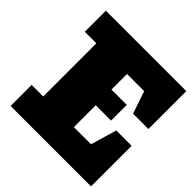

<svg xmlns="http://www.w3.org/2000/svg" viewBox="-199 -942 1107 1107"><g transform="rotate(45 354.0 -388.5)"><path d="M702.6 -331.1V0H46.9V-171.9H141.1V-605H46.9V-776.9H702.6V-467.8H577.6L530.8 -605H391.1V-478H516.1V-350.1H391.1V-171.9H530.8L577.6 -331.1Z"/></g></svg>

Font: Moul
Style: Regular
Weight: 400
Designer: Danh Hong
Version: Version 8.002; ttfautohint (v1.8.3)